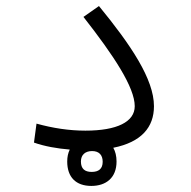

<svg xmlns="http://www.w3.org/2000/svg" viewBox="-20 -490 626 629"><path d="M279.3 119.1C327.1 119.1 361.8 92.8 361.8 39.1C361.8 21 357.9 5.9 351.1 -5.9C443.4 -24.4 484.4 -73.2 484.4 -142.1C484.4 -230.5 408.7 -342.8 304.2 -470.2L253.4 -434.6C353 -307.6 421.4 -203.6 421.4 -142.1C421.4 -90.8 363.3 -62 259.8 -62C206.1 -62 152.8 -70.3 99.6 -85L91.3 -22.9C125.5 -10.7 167 -3.4 208.5 0C203.1 11.2 200.2 23.9 200.2 39.1C200.2 90.3 228.5 119.1 279.3 119.1ZM280.3 73.2C257.8 73.2 245.1 63 245.1 39.1C245.1 16.6 259.8 4.9 281.7 4.9C304.7 4.9 316.4 18.1 316.4 40C316.4 63 303.2 73.2 280.3 73.2Z"/></svg>

Font: Cascadia Code Light
Style: Regular
Weight: 300
Monospace: yes
Designer: Aaron Bell
Foundry: Saja Typeworks
Version: Version 2404.023